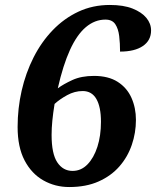

<svg xmlns="http://www.w3.org/2000/svg" viewBox="-20 -744 629 774"><path d="M259 10Q202 10 154.5 -17Q107 -44 79 -97.5Q51 -151 51 -232Q51 -307 67.3 -378.5Q83.7 -450 115.3 -512.5Q146.9 -575 192.7 -622.5Q238.5 -670 296.2 -697Q354 -724 422.9 -724Q477.8 -724 514.4 -709.5Q551 -695 570 -672Q589 -649 589 -621.3Q589 -581 556 -558.5Q522.9 -536 464 -536Q464 -569.3 460.5 -598.6Q457 -628 444.7 -646.5Q432.3 -665 405 -665Q362.1 -665 326 -634.5Q290 -604 262 -542.5Q234 -481 213 -388Q236 -405 272 -421.5Q308 -438 359 -438Q417 -438 454.5 -414Q492 -390 510 -349.5Q528 -309 528 -260.8Q528 -208.6 511.3 -160Q494.7 -111.3 461.3 -73.1Q428 -35 377.5 -12.5Q327.1 10 259 10ZM272.5 -55Q307 -55 332.6 -81.2Q358.1 -107.4 372.6 -152.1Q387 -196.9 387 -253Q387 -313 368.5 -345Q350 -377 313.4 -377Q281 -377 250.7 -360.4Q220.5 -343.8 200 -325Q194 -288.1 191 -257.6Q188 -227 188 -200Q188 -124 211 -89.5Q234 -55 272.5 -55Z"/></svg>

Font: Noto Serif
Style: Italic
Weight: 400
Italic angle: -12°
Designer: Monotype Design Team
Foundry: Monotype Imaging Inc.
Version: Version 2.013